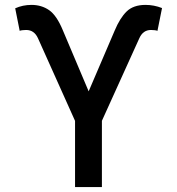

<svg xmlns="http://www.w3.org/2000/svg" viewBox="-20 -757 717 777"><path d="M283.7 0V-267.8L133.5 -602.6Q118.3 -635.7 85.9 -635.7Q79.2 -635.7 70.8 -634.8Q62.5 -633.9 59.7 -632.1L41.5 -723.4Q72.1 -737.2 107.6 -737.2Q148.1 -737.2 178.8 -715.9Q209.5 -694.6 234.4 -634.2L338.8 -387.4L443.9 -632.8Q465.2 -683.9 492.5 -710.6Q519.9 -737.2 568.9 -737.2Q603 -737.2 635.7 -724.4L617.2 -632.1Q614 -633.9 606 -634.8Q598 -635.7 590.9 -635.7Q558.9 -635.7 544 -602.6L392.4 -268.1V0Z"/></svg>

Font: Inter Zeller Medium
Style: Regular
Weight: 500
Designer: Rasmus Andersson; Joe Bland
Foundry: zeller
Version: Version 3.015;git-dec3a8cb1